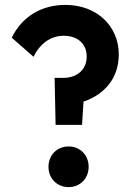

<svg xmlns="http://www.w3.org/2000/svg" viewBox="-20 -754 543 784"><path d="M207 -244H315L321 -339C408 -369 465 -435 465 -532C465 -648 375 -734 247 -734C146 -734 68 -683 28 -600L117 -522C143 -576 187 -608 240 -608C297 -608 334 -575 334 -523C334 -470 295 -436 238 -436H203ZM178 -73C178 -26 212 10 260 10C308 10 342 -26 342 -73C342 -120 308 -156 260 -156C212 -156 178 -120 178 -73Z"/></svg>

Font: MV Cash SemiBold
Style: Regular
Weight: 600
Designer: Rodrigo Fuenzalida
Foundry: fragTYPE
Version: Version 1.100;Glyphs 3.1.2 (3151)